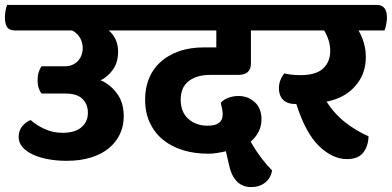

<svg xmlns="http://www.w3.org/2000/svg" viewBox="-53 -638 1596 782"><path d="M390 -514Q428 -481 428 -428Q428 -384 407 -354.5Q386 -325 357 -311Q395 -295 423 -258Q451 -221 451 -164Q451 -125 435.5 -92Q420 -59 390.5 -34.5Q361 -10 317.5 3.5Q274 17 218 17Q179 17 143.5 10.5Q108 4 81 -8.5Q54 -21 38.5 -39Q23 -57 23 -80Q23 -107 38.5 -125Q54 -143 72 -149Q95 -128 129 -112.5Q163 -97 202 -97Q252 -97 278.5 -119.5Q305 -142 305 -179Q305 -213 283 -235Q261 -257 213 -257H116Q109 -266 104.5 -280Q100 -294 100 -311Q100 -329 104.5 -343.5Q109 -358 116 -368H210Q229 -368 243 -374.5Q257 -381 266 -391.5Q275 -402 279.5 -415Q284 -428 284 -441Q284 -464 273.5 -483Q263 -502 241 -514H8Q-15 -514 -24 -527.5Q-33 -541 -33 -568Q-33 -579 -30.5 -594Q-28 -609 -24 -618H488Q529 -618 529 -566Q529 -555 526 -539Q523 -523 519 -514Z M969 -514V-380Q969 -333 918 -333H803Q749 -333 716 -308Q683 -283 683 -232Q683 -181 714.5 -153.5Q746 -126 793 -126Q854 -126 854 -172Q854 -183 851.5 -195.5Q849 -208 846 -219Q857 -232 876.5 -239.5Q896 -247 919 -247Q957 -247 984.5 -222Q1012 -197 1012 -152Q1012 -124 1000 -101Q988 -78 968 -61Q991 -21 1013 7.5Q1035 36 1055 56Q1050 88 1026.5 106Q1003 124 970 124Q935 124 912.5 101.5Q890 79 881 39L867 -22L854 -19Q842 -17 828 -14.5Q814 -12 794 -12Q740 -12 693.5 -26Q647 -40 612.5 -67.5Q578 -95 558 -136.5Q538 -178 538 -233Q538 -278 553 -316.5Q568 -355 598.5 -383.5Q629 -412 674 -428.5Q719 -445 779 -445H828V-514H505Q482 -514 473 -527.5Q464 -541 464 -568Q464 -579 466.5 -594Q469 -609 473 -618H1048Q1089 -618 1089 -566Q1089 -555 1086 -539Q1083 -523 1079 -514Z M1407 -514Q1421 -491 1429 -463Q1437 -435 1437 -405Q1437 -336 1393.5 -287Q1350 -238 1277 -224Q1309 -174 1354 -139Q1399 -104 1448 -83Q1447 -43 1426.5 -16.5Q1406 10 1360 10Q1302 10 1247 -42.5Q1192 -95 1154 -214Q1117 -214 1100 -231.5Q1083 -249 1083 -278Q1083 -296 1089 -311.5Q1095 -327 1105 -339Q1116 -336 1134 -334Q1152 -332 1171 -332Q1234 -332 1263 -359Q1292 -386 1292 -431Q1292 -473 1267 -514H1064Q1041 -514 1032 -527.5Q1023 -541 1023 -568Q1023 -579 1025.5 -594Q1028 -609 1032 -618H1482Q1523 -618 1523 -566Q1523 -555 1520 -539Q1517 -523 1513 -514Z"/></svg>

Font: Baloo 2
Style: Bold
Weight: 700
Designer: Sarang Kulkarni and Ek Type
Foundry: Ek Type
Version: Version 1.640;hotconv 1.0.111;makeotfexe 2.5.65597; ttfautoh